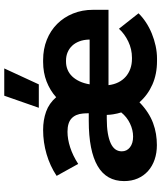

<svg xmlns="http://www.w3.org/2000/svg" viewBox="53 -808 766 912"><g transform="rotate(-90 436.0 -352.0)"><path d="M202.8 10.2Q229.4 10.2 255.7 5.9Q282 1.6 307.5 -7.9Q333 -17.4 357.7 -33.5Q382.4 -49.6 406.2 -72.6Q440.6 -33.2 490.2 -11.2Q539.8 10.8 601.8 10.8H614.4Q643.8 10.8 674.2 4.2Q704.6 -2.4 732.7 -13.9Q760.8 -25.4 785.5 -41.6Q810.2 -57.8 828.8 -77L755.4 -170Q731.2 -143 694.7 -125.6Q658.2 -108.2 618 -108.2H612.6Q586.8 -108.2 565.2 -116Q543.6 -123.8 527.3 -138.2Q511 -152.6 500.8 -173.2Q490.6 -193.8 487.6 -219.2V-219.6H845.4V-293Q845.4 -344.6 827.7 -388.2Q810 -431.8 778.3 -463.5Q746.6 -495.2 702.9 -512.7Q659.2 -530.2 606.8 -530.2H597.8Q547.4 -530.2 504.8 -513.7Q462.2 -497.2 430.2 -468.2Q401.2 -502 361.5 -516.1Q321.8 -530.2 275 -530.2Q216.2 -530.2 160 -513.8Q103.8 -497.4 56.6 -466L113.4 -363.6Q153.2 -389.2 192.3 -401.8Q231.4 -414.4 266.2 -414.4Q308.8 -414.4 329.3 -395.3Q349.8 -376.2 352.8 -341.2Q353.4 -336.6 353.7 -327.5Q354 -318.4 354 -313.4Q354 -313.4 354 -313.4Q354 -313.4 354 -313.4H318Q246.8 -313.4 193 -302.8Q139.2 -292.2 103.4 -271.3Q67.6 -250.4 49.7 -218.9Q31.8 -187.4 31.8 -145.4Q31.8 -109.8 44.3 -81Q56.8 -52.2 79.6 -31.8Q102.4 -11.4 133.9 -0.6Q165.4 10.2 202.8 10.2ZM491.4 -309.2Q495.8 -335.8 505.4 -356.5Q515 -377.2 528.7 -391.7Q542.4 -406.2 560.4 -413.8Q578.4 -421.4 599.2 -421.4H604.6Q625.8 -421.4 643.7 -413.8Q661.6 -406.2 674.7 -392.3Q687.8 -378.4 695.5 -358.3Q703.2 -338.2 704 -312.8V-309.2ZM358 -159.2Q336.8 -132.6 305.8 -117.7Q274.8 -102.8 243 -102.8Q211.2 -102.8 192.2 -117.7Q173.2 -132.6 173.2 -156.6Q173.2 -174 182.7 -187.1Q192.2 -200.2 211.4 -209.1Q230.6 -218 259.6 -222.9Q288.6 -227.8 327.6 -227.8H346.2Q346.8 -219.8 347.1 -212.6Q347.4 -205.4 349 -197.8Q351 -187.4 352.9 -177.8Q354.8 -168.2 358 -159.2ZM491.2 -550.6 567 -714.8H437.4L380 -550.6Z"/></g></svg>

Font: Fixel Variable
Style: Regular
Weight: 100
Width: 3
Designer: AlfaBravo + MacPaw
Foundry: Kyrylo Tkachov, Marchela Mozhyna, Serhii Makarenko, Maria Weinstein, Zakhar Kryvoshyya
Version: Version 1.211